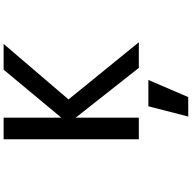

<svg xmlns="http://www.w3.org/2000/svg" viewBox="-20 -751 1040 1040"><g transform="rotate(-90 500.0 -231.0)"><path d="M388.7 268.6 444.3 52.7H586.9L494.1 268.6ZM382.8 -340.8V1H265.6V-731.4H382.8V-418.9L642.6 -731.4H782.2L481.4 -379.9L791 1H652.3Z"/></g></svg>

Font: GenEi Gothic M SemiBold
Style: Regular
Weight: 500
Designer: o_tamon (Modified); [Source Han Sans]
Ryoko NISHIZUKA  (kana & ideographs); Paul D. Hunt (Latin, Greek & Cyrillic); Wenl
Version: Version 1.1a;Original Version 1.004